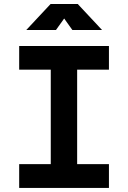

<svg xmlns="http://www.w3.org/2000/svg" viewBox="-20 -918 626 938"><path d="M73.7 0V-116.2H228V-577.6H73.7V-693.4H512.2V-577.6H356.9V-116.2H512.2V0ZM108.4 -771.5 227.1 -898.4H359.9L478.5 -771.5H333.5L293.5 -827.6L253.4 -771.5Z"/></svg>

Font: CaskaydiaMono NF
Style: Bold
Weight: 700
Designer: Aaron Bell
Foundry: Saja Typeworks
Version: Version 2111.001; ttfautohint (v1.8.4);Nerd Fonts 3.1.1